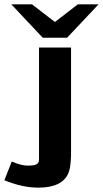

<svg xmlns="http://www.w3.org/2000/svg" viewBox="-97 -690 472 881"><path d="M-45 -670H50L155 -589L260 -670H355L211 -517H99ZM-77 137 -43 51Q-1 70 31 70Q62 70 72 63Q82 56 82 43V-472H229V23Q227 82 217 104Q189 171 79 171Q5 171 -77 137Z"/></svg>

Font: Coval
Style: Black
Weight: 1000
Foundry: Context Ltd
Version: Version 001.000